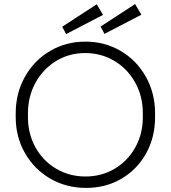

<svg xmlns="http://www.w3.org/2000/svg" viewBox="-20 -904 838 941"><path d="M57 -330V-349Q57 -447 102 -527.5Q147 -608 225 -654Q303 -700 398 -700Q494 -700 572 -654Q650 -608 695 -527.5Q740 -447 740 -349V-330Q740 -231 696 -152Q652 -73 575 -28Q498 17 402 17Q305 17 226.5 -28.5Q148 -74 102.5 -153.5Q57 -233 57 -330ZM680 -330V-349Q680 -432 642.5 -499.5Q605 -567 540.5 -605.5Q476 -644 397 -644Q319 -644 255 -605Q191 -566 154 -498.5Q117 -431 117 -349V-330Q117 -248 154 -181.5Q191 -115 255.5 -77Q320 -39 399 -39Q478 -39 542 -77Q606 -115 643 -181.5Q680 -248 680 -330ZM285 -773 454 -883 485 -831 304 -737ZM473 -774 642 -884 673 -832 492 -738Z"/></svg>

Font: Bellota Text
Style: Regular
Weight: 400
Designer: Kemie Guaida
Foundry: Kemie Guaida
Version: Version 4.001